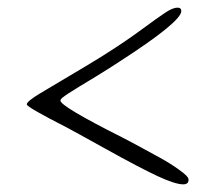

<svg xmlns="http://www.w3.org/2000/svg" viewBox="-20 -559 563 502"><path d="M444 -539Q454 -539 454 -530Q454 -502 291 -397Q262 -378 232.5 -360Q203 -342 188 -333Q173 -324 160 -315.5Q147 -307 142.5 -303Q138 -299 138 -296Q138 -281 299 -200Q303 -198 323 -187.5Q343 -177 354.5 -170.5Q366 -164 386.5 -153Q407 -142 420 -134Q433 -126 446.5 -116.5Q460 -107 466.5 -100.5Q473 -94 473 -89Q473 -77 459 -77Q438 -77 391 -99Q344 -121 258.5 -168.5Q173 -216 154 -226Q50 -279 50 -286Q50 -294 85 -315Q234 -403 261 -421Q307 -450 350.5 -482Q394 -514 413 -526.5Q432 -539 444 -539Z"/></svg>

Font: Henny Penny
Style: Regular
Weight: 400
Designer: Olga Umpeleva
Foundry: Brownfox
Version: Version 1.001